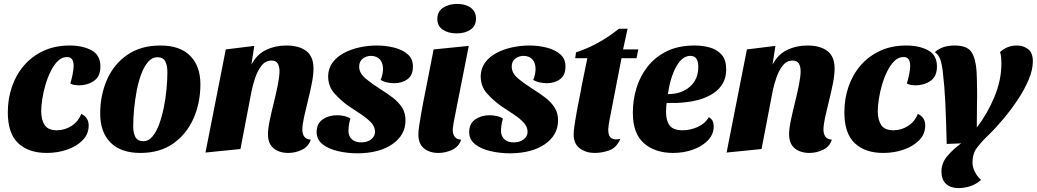

<svg xmlns="http://www.w3.org/2000/svg" viewBox="-20 -763 5308 983"><path d="M219 20Q126 20 73 -30Q20 -80 20 -188Q20 -258 41.5 -320Q63 -382 104 -429Q145 -476 203.5 -503Q262 -530 337 -530Q403 -530 448.5 -505.5Q494 -481 494 -423Q494 -371 460.5 -348.5Q427 -326 383 -326Q375 -326 361.5 -328Q348 -330 340 -336Q346 -354 351.5 -381Q357 -408 357 -427Q357 -446 349.5 -458.5Q342 -471 323 -471Q297 -471 276.5 -451Q256 -431 240 -399Q224 -367 213 -329.5Q202 -292 196.5 -256Q191 -220 191 -193Q191 -150 208.5 -123Q226 -96 271 -96Q312 -96 346.5 -118.5Q381 -141 396 -180Q434 -162 434 -121Q434 -77 403.5 -45.5Q373 -14 324 3Q275 20 219 20Z M699 20Q598 20 545.5 -33.5Q493 -87 493 -181Q493 -277 528.5 -356.5Q564 -436 633 -483Q702 -530 801 -530Q902 -530 954 -477Q1006 -424 1006 -332Q1006 -236 970.5 -156Q935 -76 866.5 -28Q798 20 699 20ZM715 -40Q740 -40 760 -63.5Q780 -87 794.5 -126Q809 -165 818.5 -212Q828 -259 832.5 -306.5Q837 -354 837 -394Q837 -428 826 -449Q815 -470 785 -470Q759 -470 738.5 -446.5Q718 -423 703.5 -384.5Q689 -346 680 -299Q671 -252 666.5 -204Q662 -156 662 -116Q662 -82 673.5 -61Q685 -40 715 -40Z M1456 20Q1410 20 1381 -3.5Q1352 -27 1352 -76Q1352 -104 1361 -147Q1370 -190 1382 -238Q1394 -286 1402.5 -329Q1411 -372 1411 -399Q1411 -422 1402 -437.5Q1393 -453 1370 -453Q1340 -453 1320 -428Q1300 -403 1287.5 -367Q1275 -331 1268 -297L1211 0L1032 18L1136 -510L1282 -528L1267 -432Q1294 -484 1341.5 -507Q1389 -530 1446 -530Q1511 -530 1548 -502Q1585 -474 1585 -412Q1585 -380 1576.5 -336.5Q1568 -293 1556.5 -247.5Q1545 -202 1536.5 -163Q1528 -124 1528 -99Q1528 -78 1537.5 -64Q1547 -50 1571 -48Q1560 -13 1526.5 3.5Q1493 20 1456 20Z M1811 22Q1760 22 1711.5 11Q1663 0 1632 -24Q1601 -48 1601 -88Q1602 -131 1632.5 -152Q1663 -173 1706 -173Q1723 -173 1742 -169Q1761 -165 1774 -156Q1764 -124 1764 -90Q1765 -65 1782 -49.5Q1799 -34 1829 -34Q1860 -34 1880 -49.5Q1900 -65 1900 -88Q1900 -114 1880 -135.5Q1860 -157 1829 -177.5Q1798 -198 1766 -219Q1724 -249 1692 -285Q1660 -321 1660 -374Q1661 -413 1682.5 -442.5Q1704 -472 1740.5 -491.5Q1777 -511 1821 -520.5Q1865 -530 1910 -530Q1954 -530 1997 -519.5Q2040 -509 2067.5 -485Q2095 -461 2094 -421Q2094 -378 2066.5 -357.5Q2039 -337 1998 -337Q1981 -337 1962 -341Q1943 -345 1929 -354Q1940 -380 1941 -409Q1941 -440 1925.5 -458Q1910 -476 1880 -477Q1856 -477 1837.5 -463Q1819 -449 1819 -423Q1818 -389 1852.5 -360.5Q1887 -332 1930 -305Q1964 -284 1993 -261.5Q2022 -239 2039.5 -210.5Q2057 -182 2056 -144Q2055 -71 1989 -25Q1923 21 1811 22Z M2318 -592Q2275 -592 2247 -611Q2219 -630 2219 -666Q2219 -704 2248.5 -723.5Q2278 -743 2321 -743Q2363 -743 2390 -723.5Q2417 -704 2417 -668Q2417 -630 2388.5 -611Q2360 -592 2318 -592ZM2225 20Q2179 20 2150.5 -3.5Q2122 -27 2122 -74Q2122 -92 2126 -119Q2130 -146 2135.5 -177Q2141 -208 2146 -235Q2151 -262 2155 -280L2200 -510L2380 -528L2303 -138Q2302 -129 2300 -117Q2298 -105 2298 -96Q2298 -77 2308 -63Q2318 -49 2341 -48Q2330 -13 2296 3.5Q2262 20 2225 20Z M2592 22Q2541 22 2492.5 11Q2444 0 2413 -24Q2382 -48 2382 -88Q2383 -131 2413.5 -152Q2444 -173 2487 -173Q2504 -173 2523 -169Q2542 -165 2555 -156Q2545 -124 2545 -90Q2546 -65 2563 -49.5Q2580 -34 2610 -34Q2641 -34 2661 -49.5Q2681 -65 2681 -88Q2681 -114 2661 -135.5Q2641 -157 2610 -177.5Q2579 -198 2547 -219Q2505 -249 2473 -285Q2441 -321 2441 -374Q2442 -413 2463.5 -442.5Q2485 -472 2521.5 -491.5Q2558 -511 2602 -520.5Q2646 -530 2691 -530Q2735 -530 2778 -519.5Q2821 -509 2848.5 -485Q2876 -461 2875 -421Q2875 -378 2847.5 -357.5Q2820 -337 2779 -337Q2762 -337 2743 -341Q2724 -345 2710 -354Q2721 -380 2722 -409Q2722 -440 2706.5 -458Q2691 -476 2661 -477Q2637 -477 2618.5 -463Q2600 -449 2600 -423Q2599 -389 2633.5 -360.5Q2668 -332 2711 -305Q2745 -284 2774 -261.5Q2803 -239 2820.5 -210.5Q2838 -182 2837 -144Q2836 -71 2770 -25Q2704 21 2592 22Z M3024 20Q2980 20 2948.5 -3.5Q2917 -27 2917 -74Q2917 -94 2922 -126.5Q2927 -159 2933.5 -195.5Q2940 -232 2947 -264.5Q2954 -297 2957 -318L2987 -465H2925L2929 -495Q3044 -532 3149 -616H3193L3170 -510H3248L3239 -465H3162L3101 -151Q3098 -137 3096.5 -124.5Q3095 -112 3094 -100Q3094 -66 3110.5 -55.5Q3127 -45 3156 -52Q3137 -7 3100 6.5Q3063 20 3024 20Z M3426 20Q3334 20 3277 -29.5Q3220 -79 3220 -186Q3220 -251 3238.5 -312Q3257 -373 3296 -422.5Q3335 -472 3394.5 -501Q3454 -530 3536 -530Q3578 -530 3615 -519.5Q3652 -509 3675 -482.5Q3698 -456 3698 -407Q3698 -330 3632.5 -285.5Q3567 -241 3445 -236Q3432 -236 3418.5 -236Q3405 -236 3393 -236Q3390 -212 3390 -189Q3390 -145 3408.5 -120.5Q3427 -96 3475 -96Q3514 -96 3552 -113Q3590 -130 3609 -163Q3623 -155 3628.5 -143.5Q3634 -132 3634 -116Q3634 -76 3605.5 -45.5Q3577 -15 3529.5 2.5Q3482 20 3426 20ZM3399 -281Q3469 -281 3512.5 -319.5Q3556 -358 3555 -422Q3555 -448 3545.5 -462.5Q3536 -477 3514 -477Q3475 -477 3444.5 -426Q3414 -375 3399 -281Z M4124 20Q4078 20 4049 -3.5Q4020 -27 4020 -76Q4020 -104 4029 -147Q4038 -190 4050 -238Q4062 -286 4070.5 -329Q4079 -372 4079 -399Q4079 -422 4070 -437.5Q4061 -453 4038 -453Q4008 -453 3988 -428Q3968 -403 3955.5 -367Q3943 -331 3936 -297L3879 0L3700 18L3804 -510L3950 -528L3935 -432Q3962 -484 4009.5 -507Q4057 -530 4114 -530Q4179 -530 4216 -502Q4253 -474 4253 -412Q4253 -380 4244.5 -336.5Q4236 -293 4224.5 -247.5Q4213 -202 4204.5 -163Q4196 -124 4196 -99Q4196 -78 4205.5 -64Q4215 -50 4239 -48Q4228 -13 4194.5 3.5Q4161 20 4124 20Z M4502 20Q4409 20 4356 -30Q4303 -80 4303 -188Q4303 -258 4324.5 -320Q4346 -382 4387 -429Q4428 -476 4486.5 -503Q4545 -530 4620 -530Q4686 -530 4731.5 -505.5Q4777 -481 4777 -423Q4777 -371 4743.5 -348.5Q4710 -326 4666 -326Q4658 -326 4644.5 -328Q4631 -330 4623 -336Q4629 -354 4634.5 -381Q4640 -408 4640 -427Q4640 -446 4632.5 -458.5Q4625 -471 4606 -471Q4580 -471 4559.5 -451Q4539 -431 4523 -399Q4507 -367 4496 -329.5Q4485 -292 4479.5 -256Q4474 -220 4474 -193Q4474 -150 4491.5 -123Q4509 -96 4554 -96Q4595 -96 4629.5 -118.5Q4664 -141 4679 -180Q4717 -162 4717 -121Q4717 -77 4686.5 -45.5Q4656 -14 4607 3Q4558 20 4502 20Z M4888 200Q4847 200 4823.5 178.5Q4800 157 4800 115Q4800 71 4831 35Q4862 -1 4901 -29L4827 -26Q4824 -148 4820 -234Q4816 -320 4807 -395Q4802 -439 4793 -461.5Q4784 -484 4766 -496Q4788 -515 4813 -522.5Q4838 -530 4867 -530Q4932 -530 4954 -496Q4976 -462 4980 -395Q4981 -382 4981.5 -356Q4982 -330 4982.5 -299Q4983 -268 4982 -238L4981 -110Q5035 -180 5071 -266.5Q5107 -353 5107 -438Q5107 -451 5106 -466Q5105 -481 5100 -496Q5115 -511 5137 -520.5Q5159 -530 5187 -530Q5219 -530 5243.5 -511.5Q5268 -493 5268 -449Q5268 -406 5246.5 -355Q5225 -304 5190 -251.5Q5155 -199 5114 -150.5Q5073 -102 5035 -66Q5003 -35 4981 -5.5Q4959 24 4959 69Q4959 93 4971.5 117.5Q4984 142 5003 158Q4980 179 4949.5 189.5Q4919 200 4888 200Z"/></svg>

Font: Sansita Swashed
Style: Bold
Weight: 700
Designer: Pablo Cosgaya
Foundry: Omnibus-Type
Version: Version 1.003; ttfautohint (v1.8.3)